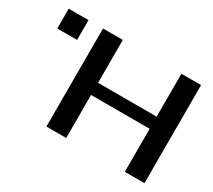

<svg xmlns="http://www.w3.org/2000/svg" viewBox="-138 -1001 1399 1260"><g transform="rotate(30 561.5 -371.5)"><path d="M320 0V-743H470V-418H914V-743H1063V0H914V-326H470V0ZM210 -743V-593H60V-743Z"/></g></svg>

Font: Aneo
Style: Bold
Weight: 700
Designer: Anastasios Pappas
Foundry: Anastasios Pappas
Version: Version 1.000